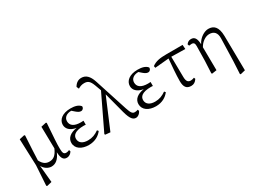

<svg xmlns="http://www.w3.org/2000/svg" viewBox="-65 -1570 3346 2540"><g transform="rotate(-30 1607.5 -300.0)"><path d="M592 -60C577 -53 562 -48 546 -48C510 -48 497 -65 496 -133C494 -212 502 -297 517 -519L508 -527L430 -510L436 -177C396 -85 353 -57 293 -57C247 -57 203 -75 167 -147C169 -234 176 -331 186 -519L176 -527L99 -510L114 -104L95 198L105 207L180 189L156 -70C185 -15 238 14 285 14C350 14 401 -29 438 -116C441 -30 462 14 517 14C555 14 585 -9 600 -37Z M1043 -102C989 -64 941 -45 876 -45C794 -45 746 -82 746 -142C746 -193 783 -242 924 -242C930 -242 940 -241 952 -240V-301C941 -300 923 -299 914 -299C805 -299 759 -340 759 -403C759 -463 811 -496 876 -496H878L919 -460C947 -436 967 -426 989 -426C1017 -426 1035 -450 1033 -475C1003 -515 946 -528 882 -528C758 -528 687 -467 687 -390C687 -332 729 -280 826 -264C724 -249 666 -199 666 -126C666 -37 748 14 855 14C951 14 1018 -29 1059 -83Z M1646 -68C1627 -61 1612 -59 1597 -59C1564 -59 1546 -79 1519 -162L1356 -666C1324 -764 1276 -807 1209 -807C1158 -807 1121 -779 1096 -734L1112 -698C1138 -715 1170 -727 1206 -727C1261 -727 1290 -707 1320 -627L1354 -534L1102 -9L1109 3L1184 10L1381 -456L1464 -140C1499 -8 1536 14 1575 14C1606 14 1638 -10 1654 -46Z M2068 -102C2014 -64 1966 -45 1901 -45C1819 -45 1771 -82 1771 -142C1771 -193 1808 -242 1949 -242C1955 -242 1965 -241 1977 -240V-301C1966 -300 1948 -299 1939 -299C1830 -299 1784 -340 1784 -403C1784 -463 1836 -496 1901 -496H1903L1944 -460C1972 -436 1992 -426 2014 -426C2042 -426 2060 -450 2058 -475C2028 -515 1971 -528 1907 -528C1783 -528 1712 -467 1712 -390C1712 -332 1754 -280 1851 -264C1749 -249 1691 -199 1691 -126C1691 -37 1773 14 1880 14C1976 14 2043 -29 2084 -83Z M2381 -453 2593 -449 2589 -514H2347C2239 -514 2178 -503 2120 -461L2125 -432L2338 -451C2329 -344 2317 -215 2317 -117C2317 -26 2349 14 2419 14C2458 14 2486 -4 2510 -41L2502 -63C2486 -57 2467 -51 2450 -51C2410 -51 2386 -70 2385 -142Z M3128 -341C3125 -482 3069 -528 2987 -528C2929 -528 2846 -481 2806 -399C2802 -492 2775 -526 2722 -526C2687 -526 2667 -509 2650 -487L2659 -462C2672 -464 2685 -466 2698 -466C2732 -466 2743 -448 2743 -408L2739 -182L2730 2L2738 11L2810 0L2806 -352C2840 -416 2905 -462 2964 -462C3032 -462 3076 -424 3073 -333L3063 7L3053 198L3061 207L3135 189Z"/></g></svg>

Font: Source Han Serif AKR9
Style: Regular
Weight: 400
Designer: Ryoko NISHIZUKA 西塚涼子 (kana & ideographs); Frank Grießhammer (Latin, Greek & Cyrillic); Sandoll Communications 산돌커뮤니케이션, 
Foundry: Adobe Systems Incorporated
Version: Version 1.005;hotconv 1.0.107;makeotfexe 2.5.65593